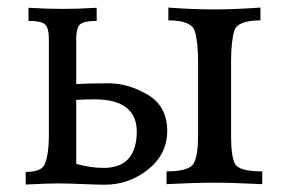

<svg xmlns="http://www.w3.org/2000/svg" viewBox="-20 -493 759 514"><path d="M260.7 1.5Q245.1 1.5 203.1 -0.2Q161.1 -2 132.8 -2Q108.4 -2 48.8 1V-32.7Q93.3 -32.7 100.6 -55.7Q110.4 -80.6 110.8 -126.5V-389.6Q110.8 -417.5 101.1 -427.2Q91.3 -437 56.2 -437V-472.2Q105.5 -469.2 147.5 -469.2Q189.5 -469.2 238.8 -472.2V-437Q203.6 -437 193.8 -427.2Q184.1 -417.5 184.1 -389.6V-268.1Q219.7 -270 272.9 -270Q325.7 -269 376.2 -239Q426.8 -209 427.7 -143.6Q427.7 -80.1 376.5 -39.3Q325.2 1.5 260.7 1.5ZM257.3 -43.5Q346.2 -43.5 346.2 -142.1Q344.7 -227.1 232.9 -227.1Q211.4 -227.1 184.1 -225.6V-54.2Q223.1 -43.5 257.3 -43.5ZM682.1 0Q601.6 -3.9 554.7 -3.9Q500 -3.9 425.8 0V-34.2Q488.3 -34.2 499.3 -56.9Q510.3 -79.6 510.3 -129.9V-327.6Q510.3 -379.4 501.7 -408.9Q493.2 -438.5 430.7 -438.5V-472.7Q495.1 -467.8 554.7 -467.8Q606.9 -467.8 677.2 -472.7V-438.5Q615.7 -438.5 607.2 -410.4Q598.6 -382.3 598.6 -328.6V-127Q598.6 -75.7 608.9 -54.9Q619.1 -34.2 682.1 -34.2Z"/></svg>

Font: Almanac
Style: Regular
Weight: 400
Designer: Eden's Almanac
Version: Version 3.501;March 28, 2021;FontCreator 13.0.0.2683 64-bit